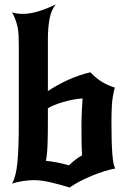

<svg xmlns="http://www.w3.org/2000/svg" viewBox="-20 -808 571 858"><path d="M288 -69Q299 -80 316 -93.5Q333 -107 347 -114Q345 -136 344.5 -173.5Q344 -211 344 -245Q344 -277 345.5 -309Q347 -341 349 -368Q328 -367 305.5 -362.5Q283 -358 262 -352Q241 -346 223 -338.5Q205 -331 194 -324V-264Q194 -209 192.5 -163Q191 -117 185 -89Q204 -88 235 -82Q266 -76 288 -69ZM64 -605Q64 -630 63 -650Q62 -670 58.5 -687Q55 -704 49 -720Q43 -736 34 -753Q54 -746 81 -746Q114 -746 150.5 -757Q187 -768 229 -788Q209 -764 201.5 -724Q194 -684 194 -632V-401Q212 -413 234 -425.5Q256 -438 281 -449.5Q306 -461 332 -470Q358 -479 384 -485Q408 -459 436 -442Q464 -425 493 -417Q482 -375 480 -337.5Q478 -300 478 -262Q478 -215 479 -180Q480 -145 482 -120Q484 -95 487 -79.5Q490 -64 495 -55Q473 -51 447 -43Q421 -35 394 -24Q367 -13 340.5 0.5Q314 14 291 30Q246 16 205 6.5Q164 -3 132 -3Q110 -3 82.5 1Q55 5 34 13Q52 -20 58 -84Q64 -148 64 -259Z"/></svg>

Font: New Rocker
Style: Regular
Weight: 400
Designer: Pablo Impallari, Brenda Gallo, Rodrigo Fuenzalida
Foundry: Pablo Impallari, Brenda Gallo, Rodrigo Fuenzalida
Version: Version 1.000; ttfautohint (v0.93) -l 8 -r 50 -G 200 -x 14 -